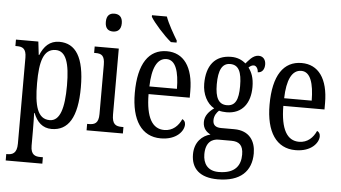

<svg xmlns="http://www.w3.org/2000/svg" viewBox="-62 -875 2168 1222"><g transform="rotate(5 1022.5 -264.0)"><path d="M14 236H248V195H231C200 195 170 187 170 128V33C170 -13 169 -52 168 -81H171C193 -25 229 11 287 11C393 11 450 -76 450 -269C450 -461 393 -546 289 -546C227 -546 191 -507 168 -451H165L155 -536H12V-495H22C56 -495 82 -486 82 -427V123C82 186 52 195 20 195H14ZM270 -44C192 -44 170 -128 170 -272C170 -409 192 -492 270 -492C336 -492 361 -416 361 -273C361 -128 336 -44 270 -44Z M622 -641C651 -641 674 -656 674 -698C674 -740 651 -755 622 -755C593 -755 572 -740 572 -698C572 -656 593 -641 622 -641ZM510 0H742V-41H732C693 -41 669 -52 669 -115V-536H515V-495H525C562 -495 583 -484 583 -425V-110C583 -51 558 -41 520 -41H510Z M996 -606H1032V-619C1009 -657 972 -721 956 -766H861V-756C881 -721 951 -642 996 -606ZM984 10C1086 10 1131 -50 1131 -91C1131 -109 1122 -119 1111 -124C1092 -81 1057 -45 1002 -45C926 -45 884 -114 883 -264H1146V-304C1146 -462 1082 -546 976 -546C861 -546 795 -452 795 -264C795 -90 862 10 984 10ZM1060 -313H884C887 -430 918 -496 978 -496C1037 -496 1059 -422 1060 -313Z M1368 238C1514 238 1583 167 1583 54C1583 -23 1544 -89 1446 -89H1363C1330 -89 1309 -101 1309 -134C1309 -164 1325 -185 1339 -198C1350 -194 1374 -192 1387 -192C1489 -192 1538 -265 1538 -366C1538 -427 1522 -461 1502 -488C1512 -497 1521 -504 1535 -504C1550 -504 1563 -485 1563 -463C1593 -463 1606 -488 1606 -516C1606 -544 1591 -568 1560 -568C1522 -568 1495 -528 1480 -512C1457 -532 1427 -546 1387 -546C1282 -546 1230 -476 1230 -361C1230 -295 1260 -235 1307 -210C1275 -187 1249 -158 1249 -118C1249 -75 1274 -54 1298 -42C1246 -29 1198 14 1198 93C1198 184 1254 238 1368 238ZM1385 -237C1333 -237 1310 -278 1310 -364C1310 -455 1333 -500 1384 -500C1438 -500 1459 -457 1459 -365C1459 -277 1439 -237 1385 -237ZM1370 191C1300 191 1270 146 1270 86C1270 8 1312 -14 1352 -14H1434C1483 -14 1510 7 1510 68C1510 136 1477 191 1370 191Z M1845 10C1947 10 1992 -50 1992 -91C1992 -109 1983 -119 1972 -124C1953 -81 1918 -45 1863 -45C1787 -45 1745 -114 1744 -264H2007V-304C2007 -462 1943 -546 1837 -546C1722 -546 1656 -452 1656 -264C1656 -90 1723 10 1845 10ZM1921 -313H1745C1748 -430 1779 -496 1839 -496C1898 -496 1920 -422 1921 -313Z"/></g></svg>

Font: Noto Serif Armenian ExtraCondensed
Style: Regular
Weight: 400
Width: 2
Designer: Monotype Design Team
Foundry: Monotype Imaging Inc.
Version: Version 2.008